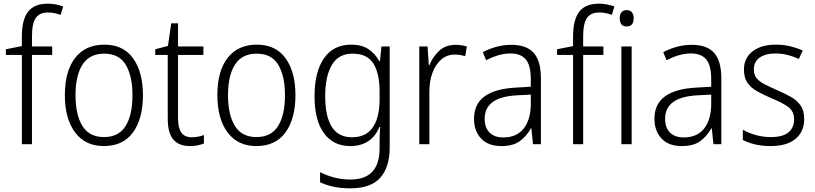

<svg xmlns="http://www.w3.org/2000/svg" viewBox="-20 -785 4438 1045"><path d="M264 -486H154V0H99V-486H12V-517L99 -534V-587Q99 -677 132.5 -721Q166 -765 240 -765Q265 -765 285.5 -760.5Q306 -756 324 -750L310 -704Q294 -710 276.5 -713.5Q259 -717 242 -717Q195 -717 174.5 -687Q154 -657 154 -587V-532H264Z M758 -267Q758 -139 704 -64.5Q650 10 545 10Q444 10 388.5 -64.5Q333 -139 333 -267Q333 -398 389 -470Q445 -542 548 -542Q651 -542 704.5 -467.5Q758 -393 758 -267ZM391 -267Q391 -160 428.5 -99.5Q466 -39 546 -39Q626 -39 663.5 -99Q701 -159 701 -267Q701 -370 665 -431.5Q629 -493 547 -493Q468 -493 429.5 -434Q391 -375 391 -267Z M1024 -38Q1042 -38 1059.5 -41.5Q1077 -45 1090 -50V-4Q1075 2 1056 6Q1037 10 1014 10Q954 10 923.5 -25.5Q893 -61 893 -139V-486H825V-517L894 -535L912 -658H949V-532H1087V-486H949V-141Q949 -90 966.5 -64Q984 -38 1024 -38Z M1588 -267Q1588 -139 1534 -64.5Q1480 10 1375 10Q1274 10 1218.5 -64.5Q1163 -139 1163 -267Q1163 -398 1219 -470Q1275 -542 1378 -542Q1481 -542 1534.5 -467.5Q1588 -393 1588 -267ZM1221 -267Q1221 -160 1258.5 -99.5Q1296 -39 1376 -39Q1456 -39 1493.5 -99Q1531 -159 1531 -267Q1531 -370 1495 -431.5Q1459 -493 1377 -493Q1298 -493 1259.5 -434Q1221 -375 1221 -267Z M1892 -542Q1949 -542 1985.5 -517.5Q2022 -493 2045 -452H2048L2056 -532H2101V18Q2101 124 2050 182Q1999 240 1886 240Q1836 240 1796 231.5Q1756 223 1722 207V152Q1757 170 1798.5 181Q1840 192 1887 192Q1968 192 2007 149Q2046 106 2046 24V-8Q2046 -28 2046.5 -49.5Q2047 -71 2049 -94H2045Q2025 -44 1985 -17Q1945 10 1886 10Q1795 10 1743.5 -59.5Q1692 -129 1692 -262Q1692 -393 1743 -467.5Q1794 -542 1892 -542ZM1899 -493Q1823 -493 1786.5 -432Q1750 -371 1750 -262Q1750 -38 1895 -38Q1951 -38 1984 -65Q2017 -92 2031.5 -138Q2046 -184 2046 -241V-287Q2046 -385 2012.5 -439Q1979 -493 1899 -493Z M2459 -541Q2493 -541 2521 -532L2512 -479Q2499 -483 2485 -485.5Q2471 -488 2456 -488Q2413 -488 2382 -461.5Q2351 -435 2334 -389.5Q2317 -344 2317 -287V0H2262V-532H2307L2314 -430H2317Q2335 -475 2370 -508Q2405 -541 2459 -541Z M2763 -541Q2846 -541 2885 -497Q2924 -453 2924 -358V0H2881L2872 -87H2870Q2846 -44 2809.5 -17Q2773 10 2708 10Q2637 10 2598.5 -31Q2560 -72 2560 -139Q2560 -219 2617.5 -260.5Q2675 -302 2785 -308L2869 -313V-352Q2869 -430 2841.5 -462Q2814 -494 2759 -494Q2726 -494 2693 -484.5Q2660 -475 2626 -457L2608 -501Q2641 -519 2681 -530Q2721 -541 2763 -541ZM2791 -266Q2618 -256 2618 -139Q2618 -89 2645 -63Q2672 -37 2719 -37Q2792 -37 2830 -85Q2868 -133 2869 -217V-270Z M3264 -486H3154V0H3099V-486H3012V-517L3099 -534V-587Q3099 -677 3132.5 -721Q3166 -765 3240 -765Q3265 -765 3285.5 -760.5Q3306 -756 3324 -750L3310 -704Q3294 -710 3276.5 -713.5Q3259 -717 3242 -717Q3195 -717 3174.5 -687Q3154 -657 3154 -587V-532H3264Z M3391 -730Q3410 -730 3419.5 -718Q3429 -706 3429 -686Q3429 -641 3391 -641Q3353 -641 3353 -686Q3353 -706 3362.5 -718Q3372 -730 3391 -730ZM3418 -532V0H3362V-532Z M3745 -541Q3828 -541 3867 -497Q3906 -453 3906 -358V0H3863L3854 -87H3852Q3828 -44 3791.5 -17Q3755 10 3690 10Q3619 10 3580.5 -31Q3542 -72 3542 -139Q3542 -219 3599.5 -260.5Q3657 -302 3767 -308L3851 -313V-352Q3851 -430 3823.5 -462Q3796 -494 3741 -494Q3708 -494 3675 -484.5Q3642 -475 3608 -457L3590 -501Q3623 -519 3663 -530Q3703 -541 3745 -541ZM3773 -266Q3600 -256 3600 -139Q3600 -89 3627 -63Q3654 -37 3701 -37Q3774 -37 3812 -85Q3850 -133 3851 -217V-270Z M4357 -138Q4357 -68 4309.5 -29Q4262 10 4174 10Q4126 10 4088 0.5Q4050 -9 4023 -23V-79Q4054 -61 4093.5 -50Q4133 -39 4175 -39Q4241 -39 4271.5 -64.5Q4302 -90 4302 -136Q4302 -179 4270.5 -202.5Q4239 -226 4177 -251Q4134 -270 4100.5 -288.5Q4067 -307 4048 -334.5Q4029 -362 4029 -406Q4029 -469 4076 -505.5Q4123 -542 4203 -542Q4245 -542 4281.5 -533Q4318 -524 4349 -510L4328 -464Q4301 -477 4268 -485.5Q4235 -494 4201 -494Q4146 -494 4114.5 -471.5Q4083 -449 4083 -408Q4083 -378 4097.5 -360Q4112 -342 4139.5 -327.5Q4167 -313 4208 -295Q4250 -277 4284 -258Q4318 -239 4337.5 -211Q4357 -183 4357 -138Z"/></svg>

Font: Noto Sans Gurmukhi SemiCondensed Light
Style: Regular
Weight: 300
Width: 4
Designer: Jelle Bosma - Monotype Design Team
Foundry: Monotype Imaging Inc.
Version: Version 2.004; ttfautohint (v1.8.4.7-5d5b)